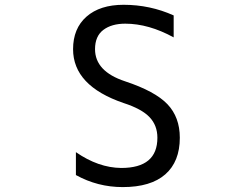

<svg xmlns="http://www.w3.org/2000/svg" viewBox="-20 -762 1040 794"><path d="M698.2 -607.4Q594.7 -664.1 498 -664.1Q441.4 -664.1 407.2 -638.2Q373 -612.3 373 -558.6Q373 -466.8 497.1 -425.8Q621.1 -384.8 672.4 -331.1Q723.6 -277.3 723.6 -192.4Q723.6 -93.8 663.6 -41Q603.5 11.7 487.3 11.7Q383.8 11.7 293.9 -38.1V-132.8Q386.7 -68.4 481.4 -67.4Q630.9 -67.4 630.9 -192.4Q630.9 -243.2 598.6 -277.3Q566.4 -311.5 491.2 -335.9Q282.2 -407.2 282.2 -558.6Q282.2 -644.5 337.9 -693.4Q393.6 -742.2 491.2 -742.2Q600.6 -742.2 698.2 -698.2Z"/></svg>

Font: GenEi Gothic M Regular
Style: Regular
Weight: 400
Designer: o_tamon (Modified); [Source Han Sans]
Ryoko NISHIZUKA  (kana & ideographs); Paul D. Hunt (Latin, Greek & Cyrillic); Wenl
Version: Version 1.1a;Original Version 1.004